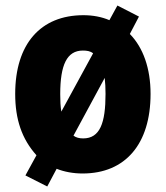

<svg xmlns="http://www.w3.org/2000/svg" viewBox="-20 -618 601 695"><path d="M525 -278C525 -371 498 -446 450 -495L483 -558L405 -598L376 -545C348 -557 316 -563 282 -563C127 -563 35 -459 35 -278C35 -186 59 -115 112 -56L72 17L151 57L185 -7C213 4 245 10 279 10C434 10 525 -97 525 -278ZM198 -277C198 -383 222 -435 280 -435C295 -435 307 -433 317 -425L202 -214C199 -232 198 -253 198 -277ZM362 -278C362 -173 342 -117 281 -117C267 -117 255 -120 246 -127L359 -336C361 -319 362 -299 362 -278Z"/></svg>

Font: Noto Sans Sinhala Condensed Black
Style: Regular
Weight: 900
Width: 3
Designer: Jelle Bosma - Monotype Design Team
Foundry: Monotype Imaging Inc.
Version: Version 2.006